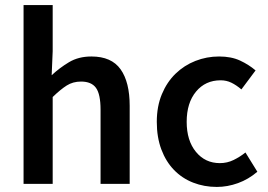

<svg xmlns="http://www.w3.org/2000/svg" viewBox="-20 -726 1060 758"><path d="M73 0V-706H188V-524L184 -429Q215 -458 252.5 -480.5Q290 -503 341 -503Q420 -503 456 -452.5Q492 -402 492 -308V0H377V-293Q377 -354 359 -379Q341 -404 300 -404Q268 -404 243.5 -388.5Q219 -373 188 -343V0Z M836 12Q786 12 742.5 -5Q699 -22 667 -55Q635 -88 617 -136Q599 -184 599 -245Q599 -306 619 -354Q639 -402 673 -435Q707 -468 751.5 -485.5Q796 -503 845 -503Q893 -503 927.5 -487Q962 -471 989 -448L933 -373Q913 -390 893.5 -399.5Q874 -409 851 -409Q791 -409 754 -364.5Q717 -320 717 -245Q717 -171 753.5 -126.5Q790 -82 848 -82Q877 -82 902.5 -94.5Q928 -107 949 -124L996 -48Q961 -18 919.5 -3Q878 12 836 12Z"/></svg>

Font: Giro Semibold
Style: Regular
Weight: 600
Designer: Paul D. Hunt
Foundry: Adobe Systems Incorporated
Version: Version 1.000;PS 1.0;hotconv 1.0.88;makeotf.lib2.5.647800